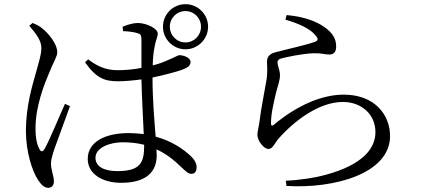

<svg xmlns="http://www.w3.org/2000/svg" viewBox="-20 -848 2040 919"><path d="M760 -720C760 -661 808 -612 868 -612C927 -612 976 -661 976 -720C976 -780 927 -828 868 -828C808 -828 760 -780 760 -720ZM793 -720C793 -762 826 -795 868 -795C909 -795 942 -762 942 -720C942 -678 909 -645 868 -645C826 -645 793 -678 793 -720ZM120 -725C155 -684 179 -652 178 -616C177 -583 165 -548 152 -500C135 -440 104 -340 104 -221C104 -120 135 -27 162 13C176 35 192 51 210 51C228 51 238 39 238 20C238 -4 224 -35 224 -66C224 -82 230 -103 240 -134C253 -171 296 -287 315 -340L291 -351C268 -301 213 -167 192 -133C183 -120 175 -122 169 -134C158 -154 150 -182 150 -234C150 -339 191 -442 215 -499C239 -558 254 -577 254 -598C254 -641 207 -692 187 -708C169 -724 159 -728 136 -738ZM670 -155V-150C670 -69 651 -29 542 -29C482 -29 437 -48 437 -93C437 -141 505 -167 567 -167C605 -167 639 -163 670 -155ZM569 -699C596 -698 620 -695 639 -689C653 -685 657 -680 657 -657V-523C622 -516 583 -512 542 -512C485 -512 442 -533 402 -564L387 -550C441 -473 482 -459 544 -459C581 -459 619 -463 657 -468C659 -382 665 -277 668 -206C646 -209 622 -211 596 -211C488 -211 400 -172 400 -87C400 -15 471 27 560 27C683 27 730 -28 730 -104L729 -133C776 -112 814 -81 850 -46C869 -28 881 -16 896 -16C913 -16 921 -28 921 -48C921 -67 910 -86 890 -104C859 -132 806 -172 725 -194C719 -271 710 -373 710 -477C768 -489 818 -503 846 -512C879 -524 892 -533 892 -552C892 -572 860 -583 840 -584C831 -584 818 -574 776 -557C761 -550 739 -542 711 -535C712 -567 714 -595 719 -618C726 -662 735 -668 735 -688C735 -711 682 -738 639 -738C618 -738 587 -729 567 -720Z M1346 -754C1408 -736 1463 -712 1489 -680C1505 -663 1503 -653 1488 -648C1448 -633 1351 -612 1299 -598C1267 -590 1258 -573 1258 -552C1258 -530 1262 -504 1255 -462C1247 -413 1229 -326 1222 -266C1219 -241 1212 -218 1212 -202C1212 -189 1220 -169 1232 -156C1244 -142 1254 -135 1266 -135C1285 -135 1297 -166 1312 -183C1390 -272 1509 -360 1621 -360C1707 -360 1777 -304 1777 -215C1777 -142 1723 -61 1538 -11C1492 2 1419 14 1348 17L1351 42C1580 56 1847 -17 1847 -197C1847 -297 1775 -395 1625 -395C1521 -395 1402 -344 1291 -251C1283 -244 1277 -246 1277 -257C1277 -306 1291 -358 1301 -404C1310 -439 1321 -465 1320 -490C1320 -510 1308 -537 1308 -548C1308 -558 1313 -565 1329 -569C1354 -575 1423 -591 1480 -593C1524 -594 1531 -587 1557 -587C1578 -587 1589 -600 1589 -625C1589 -660 1575 -689 1532 -719C1497 -743 1445 -767 1352 -776Z"/></svg>

Font: Harano Aji Mincho CN
Style: Regular
Weight: 400
Foundry: Masamichi Hosoda
Version: HaranoAjiMinchoCN-Regular version 20230610;ttx 4.39.4